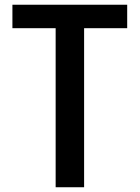

<svg xmlns="http://www.w3.org/2000/svg" viewBox="-20 -787 587 807"><path d="M213.9 -668.5H32.2V-767.1H514.6V-668.5H333.5V0H213.9Z"/></svg>

Font: Tauri
Style: Regular
Weight: 400
Designer: Yvonne Schüttler
Foundry: Yvonne Schüttler
Version: Version 1.003; ttfautohint (v0.93.8-669f) -l 13 -r 13 -G 200